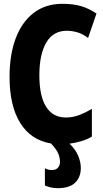

<svg xmlns="http://www.w3.org/2000/svg" viewBox="-20 -745 540 1005"><path d="M283 240Q261 240 243.5 235.5Q226 231 215 226V136Q223 140 231 142.5Q239 145 252 145Q272 145 283 133Q294 121 294 103Q294 81 285 59Q276 37 247 6Q141 -12 85.5 -102Q30 -192 30 -342Q30 -459 62.5 -545Q95 -631 157 -678Q219 -725 306 -725Q365 -725 406 -712.5Q447 -700 485 -674L441 -546Q413 -568 384.5 -576Q356 -584 330 -584Q258 -584 222 -522Q186 -460 186 -351Q186 -242 221.5 -186Q257 -130 324 -130Q362 -130 395.5 -143Q429 -156 461 -175V-30Q436 -15 405.5 -6Q375 3 344 7Q376 38 389.5 71Q403 104 403 134Q403 183 373 211.5Q343 240 283 240Z"/></svg>

Font: Noto Sans Mono ExtraCondensed Black
Style: Regular
Weight: 900
Width: 2
Designer: Monotype Design Team
Foundry: Monotype Imaging Inc.
Version: Version 2.014